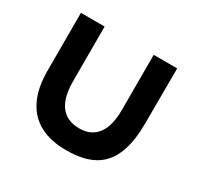

<svg xmlns="http://www.w3.org/2000/svg" viewBox="-126 -686 879 856"><g transform="rotate(30 313.0 -258.0)"><path d="M308.5 23.5C452.5 23.5 554.5 -33.5 554.5 -256L555.5 -540H434.5V-256C434.5 -121.5 370.5 -89 307.5 -90C244.5 -91 182 -124 182 -259V-540H60V-238.5C60 -91 126.5 23.5 308.5 23.5Z"/></g></svg>

Font: Eudonet
Style: Bold
Weight: 700
Designer: Mikhail Sharanda
Foundry: Mikhail Sharanda
Version: Version 4.503;Glyphs 3.1.2 (3151)